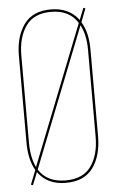

<svg xmlns="http://www.w3.org/2000/svg" viewBox="-52 -742 477 783"><g transform="rotate(-5 186.5 -350.0)"><path d="M186 -705Q260 -705 300 -652L319 -700L327 -697L306 -642Q333 -598 333 -528V-172Q333 -94 297.5 -44.5Q262 5 186 5Q110 5 72 -49L51 3L43 0L66 -58Q40 -103 40 -172V-528Q40 -606 75.5 -655.5Q111 -705 186 -705ZM186 -695Q115 -695 82.5 -648.5Q50 -602 50 -528V-172Q50 -111 70 -70L295 -640Q261 -695 186 -695ZM301 -630 76 -59Q110 -5 186 -5Q257 -5 290 -51Q323 -97 323 -172V-528Q323 -589 301 -630Z"/></g></svg>

Font: Bebas Neue Thin
Style: Regular
Weight: 200
Designer: Ryoichi Tsunekawa
Foundry: Ryoichi Tsunekawa
Version: Version 1.003;PS 001.003;hotconv 1.0.70;makeotf.lib2.5.58329